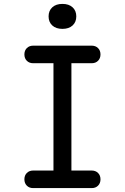

<svg xmlns="http://www.w3.org/2000/svg" viewBox="-20 -964 640 984"><path d="M346 -90H450Q470 -90 482.5 -77.5Q495 -65 495 -45Q495 -25 482.5 -12.5Q470 0 450 0H150Q130 0 117.5 -12.5Q105 -25 105 -45Q105 -65 117.5 -77.5Q130 -90 150 -90H254V-640H150Q130 -640 117.5 -652.5Q105 -665 105 -685Q105 -705 117.5 -717.5Q130 -730 150 -730H450Q470 -730 482.5 -717.5Q495 -705 495 -685Q495 -665 482.5 -652.5Q470 -640 450 -640H346ZM300 -816Q267 -816 248 -833.5Q229 -851 229 -880Q229 -909 248 -926.5Q267 -944 300 -944Q333 -944 352 -926.5Q371 -909 371 -880Q371 -851 352 -833.5Q333 -816 300 -816Z"/></svg>

Font: Maple Mono NF CN
Style: Regular
Weight: 400
Monospace: yes
Designer: subframe7536
Version: Version 7.000